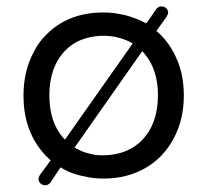

<svg xmlns="http://www.w3.org/2000/svg" viewBox="-20 -541 634 587"><path d="M133.8 17.6 165 -29.3Q188.5 -15.6 203.6 -10.7Q218.8 -5.9 229.5 -3.4Q240.2 -1 251 1Q272.5 4.9 296.9 4.9Q368.2 4.9 423.8 -26.9Q479.5 -58.6 510.7 -117.2Q542 -174.8 542 -249Q542 -308.6 522.5 -355.5Q501 -408.2 462.9 -442.4L458 -446.3L488.3 -488.3Q494.1 -498 494.1 -502Q494.1 -509.8 488.3 -515.6Q482.4 -521.5 473.6 -521.5Q464.8 -521.5 458 -513.7L427.7 -469.7Q383.8 -492.2 340.8 -499Q319.3 -502.9 296.9 -502.9Q188.5 -502.9 122.1 -435.5Q98.6 -413.1 83 -381.8Q51.8 -323.2 51.8 -249Q51.8 -146.5 108.4 -78.1Q118.2 -65.4 134.8 -50.8L102.5 -6.8Q97.7 1 97.7 7.3Q97.7 13.7 103.5 19.5Q109.4 25.4 118.2 25.4Q127 25.4 133.8 17.6ZM216.8 -414.1Q253.9 -431.6 296.9 -431.6Q339.8 -431.6 378.9 -412.1L385.7 -408.2L178.7 -114.3L172.9 -120.1Q130.9 -168 130.9 -250Q130.9 -336.9 180.7 -387.7Q196.3 -403.3 216.8 -414.1ZM236.3 -76.2Q225.6 -80.1 208 -89.8L415 -384.8L420.9 -377.9Q462.9 -329.1 462.9 -250Q462.9 -162.1 413.1 -111.3Q377.9 -76.2 324.2 -68.4Q310.5 -66.4 300.3 -66.4Q290 -66.4 284.2 -66.4Q278.3 -66.4 272 -67.4Q265.6 -68.4 259.8 -69.8Q253.9 -71.3 248 -72.8Q242.2 -74.2 236.3 -76.2Z"/></svg>

Font: FakePearl
Style: Light
Weight: 350
Version: Version 1.2